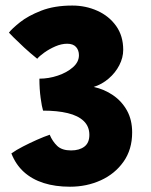

<svg xmlns="http://www.w3.org/2000/svg" viewBox="-20 -688 556 709"><path d="M238.5 1.5Q184 1.5 141 -12.2Q98 -26 68 -53.2Q38 -80.5 22 -121.5Q39.5 -134 64.8 -147Q90 -160 116.5 -171.8Q143 -183.5 163.5 -190.5Q174 -165.5 191.5 -149Q209 -132.5 242.5 -132.5Q273 -132.5 291.5 -146.5Q310 -160.5 310 -190Q310 -221 289.2 -241Q268.5 -261 230.2 -270.2Q192 -279.5 139 -279.5Q134.5 -293.5 130 -326.5Q125.5 -359.5 125.5 -397.5Q160 -397.5 193.5 -408.8Q227 -420 249.2 -439.5Q271.5 -459 271.5 -484Q271.5 -502.5 260.8 -514.5Q250 -526.5 228 -526.5Q207 -526.5 184.5 -516.8Q162 -507 143.8 -494Q125.5 -481 117.5 -471Q92.5 -491 69.5 -512.2Q46.5 -533.5 31 -549Q15.5 -564.5 13 -567.5Q24 -582 53.8 -605.8Q83.5 -629.5 132 -648.5Q180.5 -667.5 247 -667.5Q296.5 -667.5 339.5 -648.2Q382.5 -629 408.8 -592.2Q435 -555.5 435 -504Q435 -475 420.5 -447Q406 -419 381.2 -397.8Q356.5 -376.5 326 -367Q365 -358.5 397.2 -336.5Q429.5 -314.5 448.8 -280Q468 -245.5 468 -199Q468 -136 436.2 -91Q404.5 -46 352.2 -22.2Q300 1.5 238.5 1.5Z"/></svg>

Font: Grandstander Thin ExtraBold
Style: Regular
Weight: 800
Version: Version 1.200